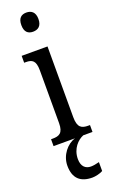

<svg xmlns="http://www.w3.org/2000/svg" viewBox="-188 -795 636 1075"><g transform="rotate(-20 130.0 -257.5)"><path d="M129 -641C158 -641 181 -656 181 -698C181 -740 158 -755 129 -755C100 -755 79 -740 79 -698C79 -656 100 -641 129 -641ZM17 0H145C96 14 52 68 52 130C52 206 92 240 162 240C179 240 208 234 225 224V171C206 176 189 179 175 179C144 179 120 160 120 115C120 52 161 13 194 0H249V-41H239C200 -41 176 -52 176 -115V-536H22V-495H32C69 -495 90 -484 90 -425V-110C90 -51 65 -41 27 -41H17Z"/></g></svg>

Font: Noto Serif Tamil ExtraCondensed
Style: Italic
Weight: 400
Width: 2
Italic angle: -12°
Designer: Indian Type Foundry, Tom Grace, and the Monotype Design Team
Foundry: Monotype Imaging Inc.
Version: Version 2.003